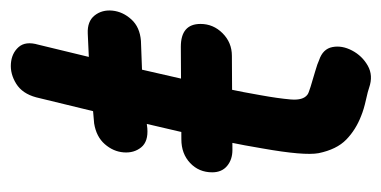

<svg xmlns="http://www.w3.org/2000/svg" viewBox="-198 -519 717 361"><g transform="rotate(-90 160.5 -338.5)"><path d="M59 -260 236 -261Q261 -261 278.5 -278.5Q296 -296 296 -320Q296 -357 253 -357L79 -356Q52 -356 34.5 -339.5Q17 -323 17 -298Q17 -280 29 -270Q41 -260 59 -260ZM176 -3Q199 5 217.5 -5.5Q236 -16 246 -35Q256 -54 252.5 -72Q249 -90 228 -97Q222 -100 206.5 -104.5Q191 -109 178 -113Q165 -117 163 -119Q152 -127 154 -150.5Q156 -174 162 -207Q172 -266 194 -360Q199 -381 210 -430L264 -432Q290 -434 304.5 -450Q319 -466 321 -485.5Q323 -505 312 -519Q301 -533 278 -532L234 -530L257 -625Q264 -649 252.5 -662Q241 -675 221.5 -676.5Q202 -678 183.5 -666.5Q165 -655 158 -629Q145 -575 132 -522L109 -520Q84 -516 70 -500Q56 -484 54.5 -464.5Q53 -445 64 -431.5Q75 -418 100 -420L108 -421Q98 -379 94 -361Q72 -265 62 -204Q48 -125 53 -98Q60 -64 78.5 -46Q97 -28 123 -18Q135 -13 153 -9Q171 -5 176 -3Z"/></g></svg>

Font: Balsamiq Sans
Style: Italic
Weight: 400
Italic angle: -12°
Designer: Michael Angeles
Foundry: Balsamiq SRL
Version: Version 1.020; ttfautohint (v1.8.4.7-5d5b);gftools[0.9.26]